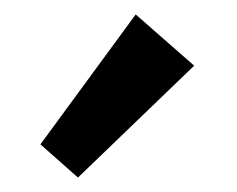

<svg xmlns="http://www.w3.org/2000/svg" viewBox="-20 -731 328 266"><path d="M36 -531 168 -711 249 -640 88 -485Z"/></svg>

Font: Ysabeau Infant
Style: Bold
Weight: 700
Designer: Christian Thalmann (Catharsis Fonts)
Version: Version 0.003